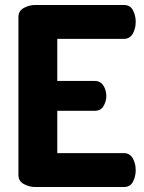

<svg xmlns="http://www.w3.org/2000/svg" viewBox="-20 -751 579 771"><path d="M122 0Q97 0 75.5 -12Q54 -24 54 -48V-683Q54 -707 75.5 -719Q97 -731 122 -731H478Q503 -731 514 -709.5Q525 -688 525 -664Q525 -636 513 -615.5Q501 -595 478 -595H210V-426H360Q383 -426 395 -407.5Q407 -389 407 -365Q407 -345 396 -325.5Q385 -306 360 -306H210V-136H478Q501 -136 513 -115.5Q525 -95 525 -67Q525 -43 514 -21.5Q503 0 478 0Z"/></svg>

Font: Dosis ExtraLight ExtraBold
Style: Regular
Weight: 800
Version: Version 3.001; ttfautohint (v1.8.2)